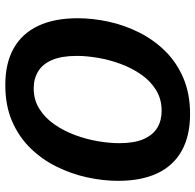

<svg xmlns="http://www.w3.org/2000/svg" viewBox="-26 -730 769 757"><g transform="rotate(90 358.5 -351.5)"><path d="M315.2 12.1Q229.4 12.1 170.7 -20.8Q112.1 -53.8 82 -117.5Q51.9 -181.3 51.9 -272.9Q51.9 -333.4 65.7 -396.2Q79.4 -459 108.4 -516.4Q137.3 -573.8 182 -618.9Q226.7 -664 288.4 -690.2Q350 -716.4 429.4 -716.4Q515.5 -716.4 574.3 -683.6Q633.1 -650.9 663.1 -587.6Q693 -524.4 693 -432.7Q693 -372.8 679.2 -310.2Q665.5 -247.5 637 -190Q608.6 -132.4 563.9 -86.7Q519.2 -41 457.5 -14.4Q395.9 12.1 315.2 12.1ZM328.1 -99.9Q374.1 -99.9 409.4 -122.3Q444.8 -144.6 470.4 -181.5Q496.1 -218.4 512.6 -263.1Q529.1 -307.8 536.8 -353.1Q544.5 -398.4 544.5 -436.9Q544.5 -496.6 528.3 -533.4Q512.1 -570.1 483.7 -587.2Q455.3 -604.3 416.9 -604.3Q370.8 -604.3 335.2 -582.4Q299.5 -560.4 274 -523.8Q248.5 -487.2 232.1 -442.9Q215.8 -398.6 208.1 -353.6Q200.4 -308.6 200.4 -270.1Q200.4 -210 216.5 -172.4Q232.5 -134.8 261.6 -117.4Q290.6 -99.9 328.1 -99.9Z"/></g></svg>

Font: Bitter Thin
Style: Italic
Weight: 100
Italic angle: -9°
Designer: Sol Matas, and Bitter project Authors
Foundry: Sol Matas
Version: Version 2.002